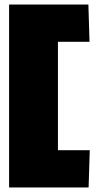

<svg xmlns="http://www.w3.org/2000/svg" viewBox="-20 -726 425 845"><path d="M20 99V-706H369L374 -542H235V-65H375L370 99Z"/></svg>

Font: Kanit ExtraBold
Style: Regular
Weight: 800
Designer: Katatrad Team
Foundry: CadsonDemak
Version: Version 2.000; ttfautohint (v1.8.3)